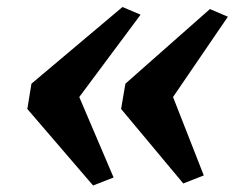

<svg xmlns="http://www.w3.org/2000/svg" viewBox="-20 -584 720 562"><path d="M338.5 -563.5 391.5 -541 212 -300 312.5 -64.5 252.5 -41 60 -265 72 -339ZM594.5 -557.5 647 -535 486.5 -300 576.5 -70.5 516.5 -47 334.5 -265 347 -339Z"/></svg>

Font: Merriweather 48pt Black
Style: Italic
Weight: 900
Italic angle: -7.8°
Version: Version 2.101